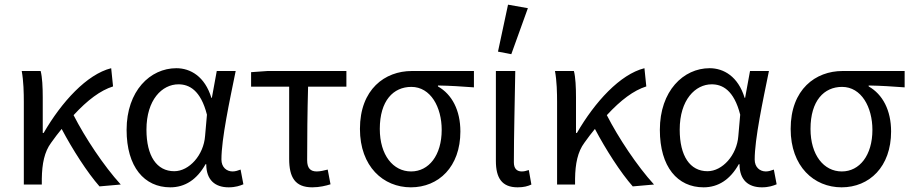

<svg xmlns="http://www.w3.org/2000/svg" viewBox="-20 -790 3905 822"><path d="M406 8 497 0C424 -80 344 -201 295 -297C355 -362 410 -403 464 -420L456 -498C352 -472 244 -354 167 -221H163V-373C163 -416 161 -460 154 -486H73C81 -443 82 -391 82 -353V0H159V-25C160 -89 170 -140 199 -179C214 -200 229 -220 244 -238C291 -149 354 -51 406 8Z M709 12C772 12 823 -21 860 -87H863C863 -19 901 12 959 12C988 12 1008 5 1022 -1L1010 -64C1000 -60 987 -56 976 -56C950 -56 928 -74 928 -107C928 -196 963 -358 989 -486H908L887 -371H885C857 -463 795 -498 735 -498C623 -498 522 -401 522 -234C522 -75 598 12 709 12ZM726 -57C651 -57 607 -122 607 -235C607 -363 674 -429 744 -429C789 -429 839 -405 866 -299L858 -208C852 -126 790 -57 726 -57Z M1317 12C1348 12 1376 5 1395 -1L1383 -64C1367 -60 1351 -56 1336 -56C1309 -56 1295 -70 1295 -104C1295 -202 1296 -310 1299 -419H1463V-486H1125L1055 -481V-419H1218V-110C1218 -31 1243 12 1317 12Z M1739 12C1858 12 1951 -76 1951 -227C1951 -318 1915 -386 1855 -420V-424C1910 -423 1954 -420 2009 -416V-486H1743C1628 -486 1521 -408 1521 -238C1521 -77 1621 12 1739 12ZM1740 -56C1663 -56 1606 -126 1606 -238C1606 -359 1664 -418 1741 -418C1824 -418 1871 -331 1871 -234C1871 -125 1816 -56 1740 -56Z M2196 12C2223 12 2240 7 2255 0L2244 -62C2232 -58 2223 -56 2214 -56C2193 -56 2180 -68 2180 -95C2180 -212 2184 -355 2186 -486H2103V-101C2103 -29 2128 12 2196 12ZM2112 -569 2169 -558 2240 -755 2155 -770Z M2689 8 2780 0C2707 -80 2627 -201 2578 -297C2638 -362 2693 -403 2747 -420L2739 -498C2635 -472 2527 -354 2450 -221H2446V-373C2446 -416 2444 -460 2437 -486H2356C2364 -443 2365 -391 2365 -353V0H2442V-25C2443 -89 2453 -140 2482 -179C2497 -200 2512 -220 2527 -238C2574 -149 2637 -51 2689 8Z M2992 12C3055 12 3106 -21 3143 -87H3146C3146 -19 3184 12 3242 12C3271 12 3291 5 3305 -1L3293 -64C3283 -60 3270 -56 3259 -56C3233 -56 3211 -74 3211 -107C3211 -196 3246 -358 3272 -486H3191L3170 -371H3168C3140 -463 3078 -498 3018 -498C2906 -498 2805 -401 2805 -234C2805 -75 2881 12 2992 12ZM3009 -57C2934 -57 2890 -122 2890 -235C2890 -363 2957 -429 3027 -429C3072 -429 3122 -405 3149 -299L3141 -208C3135 -126 3073 -57 3009 -57Z M3583 12C3702 12 3795 -76 3795 -227C3795 -318 3759 -386 3699 -420V-424C3754 -423 3798 -420 3853 -416V-486H3587C3472 -486 3365 -408 3365 -238C3365 -77 3465 12 3583 12ZM3584 -56C3507 -56 3450 -126 3450 -238C3450 -359 3508 -418 3585 -418C3668 -418 3715 -331 3715 -234C3715 -125 3660 -56 3584 -56Z"/></svg>

Font: Giro Sans Regular
Style: Regular
Weight: 400
Designer: Paul D. Hunt
Foundry: Adobe Systems Incorporated
Version: Version 1.000;PS 1.0;hotconv 1.0.88;makeotf.lib2.5.647800